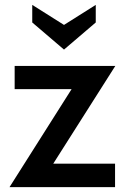

<svg xmlns="http://www.w3.org/2000/svg" viewBox="-20 -766 512 786"><path d="M198 -96H451V0H19L273 -401H40V-496H452ZM112 -674V-746L242 -664L372 -746V-674L242 -563Z"/></svg>

Font: Cabin SemiBold
Style: Regular
Weight: 600
Designer: Pablo Impallari
Foundry: Pablo Impallari. http://www.impallari.com Igino Marini. http://www.ikern.com
Version: Version 2.001